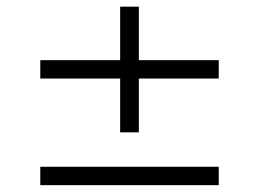

<svg xmlns="http://www.w3.org/2000/svg" viewBox="-20 -541 757 561"><path d="M331.1 -154.3V-311.5H97.7V-365.2H331.1V-521.5H385.7V-365.2H619.1V-311.5H385.7V-154.3ZM97.7 0V-53.7H619.1V0Z"/></svg>

Font: Padauk Book
Style: Bold
Weight: 700
Designer: Debbi Hosken, Becca Hirsbrunner Spalinger
Foundry: SIL International
Version: Version 5.000